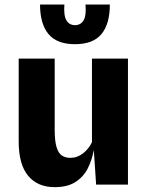

<svg xmlns="http://www.w3.org/2000/svg" viewBox="-20 -800 640 832"><path d="M217 11Q143 11 102 -38.2Q61 -87.5 61 -187V-546H217V-239Q217 -188.5 225.2 -162Q233.5 -135.5 248.5 -125.8Q263.5 -116 284.5 -116Q315.5 -116 340.8 -136.2Q366 -156.5 378.5 -184V-546H534.5V0H396.5L386.5 -150Q379 -108 360.8 -71.2Q342.5 -34.5 307.8 -11.8Q273 11 217 11ZM305 -608.5Q226.5 -608.5 190 -652.5Q153.5 -696.5 153.5 -780.5H259Q255.5 -732 268 -711.5Q280.5 -691 305 -691Q329.5 -691 342 -711.5Q354.5 -732 350.5 -780.5H456Q456 -696.5 419.8 -652.5Q383.5 -608.5 305 -608.5Z"/></svg>

Font: Spline Sans
Style: Bold
Weight: 700
Designer: Eben Sorkin, Mirko Velimirovic
Foundry: Sorkin Type
Version: Version 1.000; ttfautohint (v1.8.3)